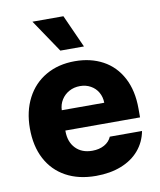

<svg xmlns="http://www.w3.org/2000/svg" viewBox="-85 -822 752 900"><g transform="rotate(-10 291.0 -372.0)"><path d="M32.2 -262.7Q32.2 -344.2 64.5 -406.5Q96.7 -468.8 156 -502.9Q215.3 -537.1 293.9 -537.1Q369.1 -537.1 427 -505.9Q484.9 -474.6 517.3 -413.6Q549.8 -352.5 549.8 -266.6V-224.6H194.3V-221.7Q194.3 -170.4 223.6 -139.9Q252.9 -109.4 302.7 -109.4Q335.9 -109.4 360.1 -122.8Q384.3 -136.2 394.5 -160.2H547.9Q538.1 -108.4 505.4 -70.1Q472.7 -31.7 420.2 -11Q367.7 9.8 299.8 9.8Q217.3 9.8 157 -23.2Q96.7 -56.2 64.5 -117.4Q32.2 -178.7 32.2 -262.7ZM396.5 -321.3Q396 -349.1 383.3 -371.1Q370.6 -393.1 348.1 -405.5Q325.7 -418 297.9 -418Q269 -418 245.8 -405.3Q222.7 -392.6 209 -370.6Q195.3 -348.6 194.3 -321.3ZM130.9 -753.9H278.3L348.6 -597.7H236.3Z"/></g></svg>

Font: Pretendard ExtraBold
Style: Regular
Weight: 800
Designer: Base glyphs from Inter by Rasmus Andersson; Hangeul glyphs from Noto Sans CJK(Source Han Sans) by Jang Soo-young and Kan
Foundry: Kil Hyung-jin
Version: Version 1.309